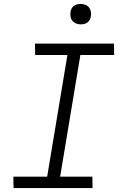

<svg xmlns="http://www.w3.org/2000/svg" viewBox="-20 -957 640 977"><path d="M451 0H49L48 -58H220L323 -677H159L158 -735H560L561 -677H389L286 -58H450ZM391 -833Q378 -833 367 -837.5Q356 -842 348.5 -851Q341 -860 339 -872.5Q337 -885 339 -898Q340 -906 345 -914.5Q350 -923 357.5 -928Q365 -933 373.5 -935Q382 -937 390 -937Q403 -937 414.5 -932.5Q426 -928 433 -919Q440 -910 442.5 -897.5Q445 -885 442 -872Q441 -864 436 -855.5Q431 -847 424 -842Q417 -837 408 -835Q399 -833 391 -833Z"/></svg>

Font: Iosevka Light Extended Oblique
Style: Regular
Weight: 300
Width: 7
Italic angle: -9°
Monospace: yes
Designer: Belleve Invis
Foundry: Belleve Invis
Version: Version 32.5.0; ttfautohint (v1.8.4)